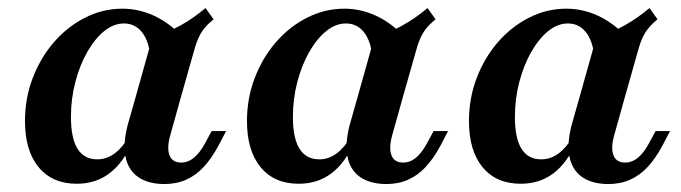

<svg xmlns="http://www.w3.org/2000/svg" viewBox="-20 -450 1710 482"><path d="M172.6 11.3Q111.3 11.3 77 -30.2Q42.7 -71.8 42.7 -146Q42.7 -203.2 62.1 -254Q81.5 -304.8 115.3 -344Q149.2 -383.1 193.5 -405.6Q237.9 -428.2 287.1 -428.2Q327.4 -428.2 364.9 -411.3Q402.4 -394.4 434.7 -361.3L357.3 -309.7Q353.2 -348.4 335.9 -369.8Q318.5 -391.1 291.1 -391.1Q265.3 -391.1 241.5 -371.8Q217.7 -352.4 198.8 -319Q179.8 -285.5 169 -243.5Q158.1 -201.6 158.1 -156.5Q158.1 -103.2 174.6 -76.6Q191.1 -50 224.2 -50Q247.6 -50 267.3 -64.5Q287.1 -79 304 -107.3L312.1 -93.5Q289.5 -41.1 254.8 -14.9Q220.2 11.3 172.6 11.3ZM321 -208.1 362.1 -354.8Q401.6 -368.5 433.5 -386.3Q465.3 -404 496 -429.8L516.1 -401.6Q502.4 -390.3 493.1 -379Q483.9 -367.7 477.4 -352.8Q471 -337.9 465.3 -316.1L434.7 -208.1ZM408.1 -112.9Q398.4 -79.8 405.2 -60.9Q412.1 -41.9 434.7 -41.9Q452.4 -41.9 467.3 -54.4Q482.3 -66.9 495.2 -91.1L511.3 -121H547.6L528.2 -83.9Q511.3 -52.4 491.5 -31Q471.8 -9.7 447.2 1.2Q422.6 12.1 391.1 12.1Q349.2 11.3 325 -6.9Q300.8 -25 294.8 -58.1Q288.7 -91.1 300.8 -137.1L321 -208.1H434.7Z M729.8 11.3Q668.5 11.3 634.3 -30.2Q600 -71.8 600 -146Q600 -203.2 619.4 -254Q638.7 -304.8 672.6 -344Q706.5 -383.1 750.8 -405.6Q795.2 -428.2 844.4 -428.2Q884.7 -428.2 922.2 -411.3Q959.7 -394.4 991.9 -361.3L914.5 -309.7Q910.5 -348.4 893.1 -369.8Q875.8 -391.1 848.4 -391.1Q822.6 -391.1 798.8 -371.8Q775 -352.4 756 -319Q737.1 -285.5 726.2 -243.5Q715.3 -201.6 715.3 -156.5Q715.3 -103.2 731.9 -76.6Q748.4 -50 781.5 -50Q804.8 -50 824.6 -64.5Q844.4 -79 861.3 -107.3L869.4 -93.5Q846.8 -41.1 812.1 -14.9Q777.4 11.3 729.8 11.3ZM878.2 -208.1 919.4 -354.8Q958.9 -368.5 990.7 -386.3Q1022.6 -404 1053.2 -429.8L1073.4 -401.6Q1059.7 -390.3 1050.4 -379Q1041.1 -367.7 1034.7 -352.8Q1028.2 -337.9 1022.6 -316.1L991.9 -208.1ZM965.3 -112.9Q955.6 -79.8 962.5 -60.9Q969.4 -41.9 991.9 -41.9Q1009.7 -41.9 1024.6 -54.4Q1039.5 -66.9 1052.4 -91.1L1068.5 -121H1104.8L1085.5 -83.9Q1068.5 -52.4 1048.8 -31Q1029 -9.7 1004.4 1.2Q979.8 12.1 948.4 12.1Q906.5 11.3 882.3 -6.9Q858.1 -25 852 -58.1Q846 -91.1 858.1 -137.1L878.2 -208.1H991.9Z M1287.1 11.3Q1225.8 11.3 1191.5 -30.2Q1157.3 -71.8 1157.3 -146Q1157.3 -203.2 1176.6 -254Q1196 -304.8 1229.8 -344Q1263.7 -383.1 1308.1 -405.6Q1352.4 -428.2 1401.6 -428.2Q1441.9 -428.2 1479.4 -411.3Q1516.9 -394.4 1549.2 -361.3L1471.8 -309.7Q1467.7 -348.4 1450.4 -369.8Q1433.1 -391.1 1405.6 -391.1Q1379.8 -391.1 1356 -371.8Q1332.3 -352.4 1313.3 -319Q1294.4 -285.5 1283.5 -243.5Q1272.6 -201.6 1272.6 -156.5Q1272.6 -103.2 1289.1 -76.6Q1305.6 -50 1338.7 -50Q1362.1 -50 1381.9 -64.5Q1401.6 -79 1418.5 -107.3L1426.6 -93.5Q1404 -41.1 1369.4 -14.9Q1334.7 11.3 1287.1 11.3ZM1435.5 -208.1 1476.6 -354.8Q1516.1 -368.5 1548 -386.3Q1579.8 -404 1610.5 -429.8L1630.6 -401.6Q1616.9 -390.3 1607.7 -379Q1598.4 -367.7 1591.9 -352.8Q1585.5 -337.9 1579.8 -316.1L1549.2 -208.1ZM1522.6 -112.9Q1512.9 -79.8 1519.8 -60.9Q1526.6 -41.9 1549.2 -41.9Q1566.9 -41.9 1581.9 -54.4Q1596.8 -66.9 1609.7 -91.1L1625.8 -121H1662.1L1642.7 -83.9Q1625.8 -52.4 1606 -31Q1586.3 -9.7 1561.7 1.2Q1537.1 12.1 1505.6 12.1Q1463.7 11.3 1439.5 -6.9Q1415.3 -25 1409.3 -58.1Q1403.2 -91.1 1415.3 -137.1L1435.5 -208.1H1549.2Z"/></svg>

Font: Playfair 9pt
Style: Bold Italic
Weight: 700
Italic angle: -15.6°
Designer: Claus Eggers Sørensen
Foundry: Claus Eggers Sørensen
Version: Version 2.203